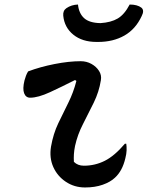

<svg xmlns="http://www.w3.org/2000/svg" viewBox="-20 -814 651 847"><path d="M104 -499Q157 -519 220.5 -531.5Q284 -544 336 -544Q362 -544 383.5 -532Q405 -520 417 -501Q429 -482 425 -460Q417 -409 393.5 -361Q370 -313 346 -266.5Q322 -220 311 -170Q307 -150 306 -133.5Q305 -117 306 -100Q323 -83 350 -83Q399 -83 442 -104.5Q485 -126 531 -180H537Q539 -167 538.5 -151Q538 -135 533 -116Q520 -60 487 -30Q467 -11 433 1Q399 13 355 13Q308 13 270.5 -12Q233 -37 215 -77.5Q197 -118 205 -167Q215 -224 237 -270Q259 -316 281.5 -361Q304 -406 317 -457L311 -461Q254 -432 201 -407.5Q148 -383 113 -383Q94 -383 86.5 -402.5Q79 -422 88 -459Q91 -470 94.5 -479.5Q98 -489 104 -499ZM423 -712Q470 -715 499.5 -732.5Q529 -750 552 -794Q586 -794 604 -780Q618 -768 605 -743Q578 -685 528.5 -657Q479 -629 413 -629H406Q343 -629 303.5 -661Q264 -693 259 -745Q257 -767 273 -778Q295 -793 324 -794Q328 -755 351 -734Q374 -713 423 -712Z"/></svg>

Font: Recursive Mn Csl St Med
Style: Italic
Weight: 500
Italic angle: -15°
Monospace: yes
Version: Version 1.079;hotconv 1.0.112;makeotfexe 2.5.65598; ttfautoh